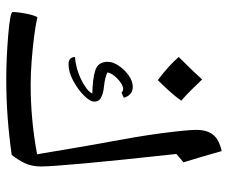

<svg xmlns="http://www.w3.org/2000/svg" viewBox="-76 -770 711 598"><g transform="rotate(90 279.0 -470.5)"><path d="M226 -135Q162 -135 90 -141Q17 -147 17 -155Q17 -172 22 -197Q27 -222 33 -232Q59 -226 95 -221.5Q131 -217 170 -214Q209 -211 245 -211Q298 -211 352 -216Q406 -221 460 -231Q450 -290 440 -349.5Q430 -409 419 -468Q413 -500 406.5 -538.5Q400 -577 395 -614.5Q390 -652 387 -682Q384 -712 384 -727Q384 -760 399 -779Q414 -798 450 -806Q455 -787 465.5 -752Q476 -717 485 -687L459 -665Q479 -483 488.5 -377.5Q498 -272 498 -243Q498 -215 488 -193.5Q478 -172 462 -152Q407 -144 347.5 -139.5Q288 -135 226 -135ZM180 -329Q167 -329 162 -335Q157 -341 157 -349Q183 -351 207.5 -360Q232 -369 249 -381Q257 -386 262.5 -391.5Q268 -397 271 -403Q224 -404 198 -412.5Q172 -421 172 -451Q172 -467 184 -485Q196 -503 214 -516Q232 -529 250 -529Q276 -529 284 -501L268 -494Q263 -499 256 -499Q248 -499 236.5 -491Q225 -483 216 -472Q207 -461 205 -450Q222 -442 248 -439.5Q274 -437 287 -428Q296 -422 296 -409Q296 -396 277 -377Q258 -358 231 -343.5Q204 -329 180 -329ZM229 -607Q185 -640 157 -672Q183 -698 200 -716Q217 -734 227 -745Q243 -728 259.5 -711.5Q276 -695 293 -680Q282 -664 265.5 -645.5Q249 -627 229 -607Z"/></g></svg>

Font: Noto Naskh Arabic UI
Style: Regular
Weight: 400
Designer: Monotype Design Team, David Williams, Mohamad Dakak and Nizar Qandah
Foundry: Monotype Imaging Inc.
Version: Version 2.014